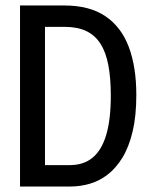

<svg xmlns="http://www.w3.org/2000/svg" viewBox="-20 -680 555 700"><path d="M101 0V-78H234Q285 -78 318 -105.5Q351 -133 367.5 -189Q384 -245 384 -331Q384 -395 375 -442.5Q366 -490 346 -521Q326 -552 294 -567Q262 -582 217 -582H101V-660H215Q306 -660 364 -621Q422 -582 449.5 -509Q477 -436 477 -334Q477 -257 463.5 -200.5Q450 -144 426.5 -105.5Q403 -67 372.5 -43.5Q342 -20 307 -10Q272 0 237 0ZM53 0V-660H144V0Z"/></svg>

Font: Bricolage Grotesque 72pt SemiCondensed
Style: Regular
Weight: 400
Width: 4
Designer: Mathieu Triay
Foundry: Atelier Triay
Version: Version 1.001;gftools[0.9.33.dev8+g029e19f]